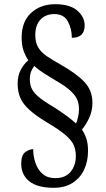

<svg xmlns="http://www.w3.org/2000/svg" viewBox="-20 -780 505 914"><path d="M236 114Q158 114 119.5 83Q81 52 81 -1Q81 -42 100.5 -56Q120 -70 138 -70Q138 -36 149 -4Q160 28 183 48Q206 68 243 68Q291 68 316 38Q341 8 341 -38Q341 -65 331.5 -88Q322 -111 292 -137Q262 -163 199 -200Q150 -230 120 -257Q90 -284 77 -313.5Q64 -343 64 -382Q64 -419 78.5 -447Q93 -475 115 -493Q100 -515 91.5 -540.5Q83 -566 83 -601Q83 -677 128 -718.5Q173 -760 243 -760Q313 -760 348 -729.5Q383 -699 383 -659Q383 -600 322 -600Q322 -643 303 -678Q284 -713 239 -713Q197 -713 172.5 -686.5Q148 -660 148 -613Q148 -578 161.5 -555Q175 -532 201.5 -513.5Q228 -495 268 -473Q347 -428 383.5 -388Q420 -348 420 -291Q420 -252 405 -219.5Q390 -187 370 -163Q383 -144 391 -120.5Q399 -97 399 -61Q399 -12 380.5 27.5Q362 67 325.5 90.5Q289 114 236 114ZM342 -192Q347 -204 351.5 -222.5Q356 -241 356 -261Q356 -284 348 -304.5Q340 -325 316.5 -347Q293 -369 248 -395Q218 -413 191 -430Q164 -447 143 -466Q135 -456 128.5 -440.5Q122 -425 122 -402Q122 -375 133 -354.5Q144 -334 171 -313Q198 -292 247 -263Q278 -243 302.5 -224.5Q327 -206 342 -192Z"/></svg>

Font: Noto Serif Sinhala Condensed
Style: Regular
Weight: 400
Width: 3
Designer: Jelle Bosma - Monotype Design Team
Foundry: Monotype Imaging Inc.
Version: Version 2.007; ttfautohint (v1.8.4.7-5d5b)